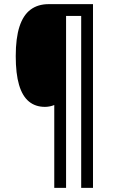

<svg xmlns="http://www.w3.org/2000/svg" viewBox="-20 -780 554 927"><path d="M429 127H372V-703H299V127H242V-273Q233 -269 221 -266.5Q209 -264 197 -264Q151 -264 119.5 -290Q88 -316 72 -370Q56 -424 56 -509Q56 -596 74 -651.5Q92 -707 127.5 -733.5Q163 -760 215 -760H429Z"/></svg>

Font: Noto Sans Display Condensed
Style: Regular
Weight: 400
Width: 3
Designer: Monotype Design Team
Foundry: Monotype Imaging Inc.
Version: Version 2.003